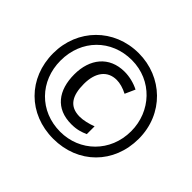

<svg xmlns="http://www.w3.org/2000/svg" viewBox="-166 -939 1164 1164"><g transform="rotate(45 416.0 -357.0)"><path d="M416 10C629 10 783 -144 783 -357C783 -570 619 -724 416 -724C205 -724 49 -564 49 -357C49 -144 203 10 416 10ZM416 -50C239 -50 112 -182 112 -357C112 -536 241 -665 416 -665C590 -665 718 -526 718 -357C718 -178 583 -50 416 -50ZM431 -130C478 -130 508 -140 540 -154V-221C507 -208 466 -198 435 -198C347 -198 312 -255 312 -357C312 -455 357 -515 436 -515C464 -515 496 -506 529 -489L558 -554C521 -573 476 -584 435 -584C303 -584 230 -489 230 -357C230 -220 297 -130 431 -130Z"/></g></svg>

Font: Noto Sans Arabic SemBd
Style: Regular
Weight: 600
Designer: Monotype Design Team, Nadine Chahine, Nizar Qandah and Khaled Hosny
Foundry: Monotype Imaging Inc.
Version: Version 2.012